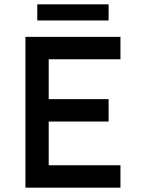

<svg xmlns="http://www.w3.org/2000/svg" viewBox="-20 -871 654 891"><path d="M539 -700V-596H197L206 -614V-402L197 -411H484V-307H200L206 -316V-97L199 -104H539V0H98V-700ZM153 -851H484V-776H153Z"/></svg>

Font: Lexend
Style: Regular
Weight: 400
Designer: Thomas Jockin
Foundry: Lexend
Version: Version 1.000